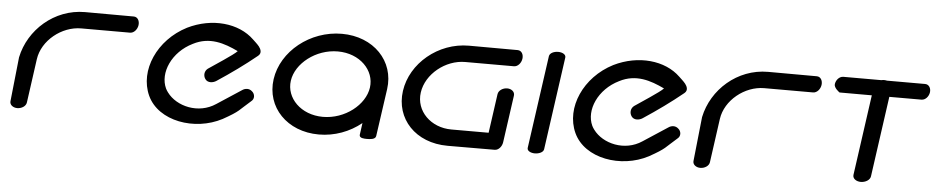

<svg xmlns="http://www.w3.org/2000/svg" viewBox="-37 -844 5384 1098"><g transform="rotate(5 2654.5 -295.0)"><path d="M164.7 -288.5C179.9 -397.2 290.5 -486 402.4 -486C520 -486 682.5 -486 682.5 -486C705.3 -486 723.8 -508.8 727.2 -533C730.5 -557.2 718.5 -580 695.8 -580C695.8 -580 586.1 -580.8 415.7 -580.8C239.4 -580.8 95.7 -449.9 62.6 -290.9L62.5 -290.5L62.4 -290C62.3 -289.2 36.4 -43.7 35.4 -35.5C33.4 -15.6 52.7 0 77.4 0C101.5 0 126.5 -14.6 129.6 -36.6C129.9 -38.2 130.1 -39.8 130.3 -41.4C133.6 -65.4 150.4 -186.7 164.7 -288.5Z M1407.9 -156.8C1426.8 -171.4 1423.6 -198.9 1406.6 -212.7C1389.1 -229.2 1365.2 -225.9 1348.8 -214L1209.3 -122.7C1112 -57.4 983.6 -89.8 928.8 -164.3C923.6 -171.1 919.1 -178.2 915.5 -185.6C875 -272.3 928.8 -396.4 1045.8 -453.6C1138.4 -501.5 1225 -472.9 1305.2 -434.4C1286.9 -413.1 1172.2 -339.6 1143.7 -319.5C1124.5 -305 1121.4 -278.8 1134.7 -259.4C1150 -237 1181.4 -242.7 1198.4 -254.1C1277.4 -306.1 1353.2 -360.6 1423.9 -418.3C1445.1 -435.6 1433.8 -458.1 1423.4 -471.7C1411.8 -486.4 1395.1 -500 1386.5 -508.8C1299 -593.7 1143.7 -610.7 1004.5 -542.4C840 -458.4 759 -276.4 823 -136.1C887.4 4.2 1099.8 40.1 1253.2 -40.6C1351.2 -95.3 1338.2 -97.2 1407.9 -156.8Z M1890.6 -585.2C1708.1 -585.2 1546.5 -454.6 1523.7 -292.6C1501 -130.6 1625.9 0 1808.4 0C1898.7 0 1984.4 -32.3 2051.7 -86.9L2042.3 -19.5C2039.3 1.5 2071 1.3 2084.6 1.3C2099.3 1.3 2133.5 1.2 2136.4 -19.8L2175.3 -292.6C2198 -454.6 2073.1 -585.2 1890.6 -585.2ZM2076.5 -292.6C2062.5 -192.7 1949.4 -102.5 1822.8 -102.5C1696.2 -102.5 1608.4 -192.7 1622.5 -292.6C1636.5 -392.5 1749.6 -482.7 1876.2 -482.7C2002.8 -482.7 2090.6 -392.5 2076.5 -292.6Z M2266.2 -290.3C2243.7 -129.9 2362.8 0.2 2548 0.2C2709.5 0.2 2818.1 -0.5 2818.1 -0.5C2840.8 -0.5 2859.3 -23.4 2862.7 -47.6L2900.8 -318.6C2904 -341.3 2883.2 -356.6 2859.1 -356.6C2834.9 -356.6 2809.9 -341.3 2806.7 -318.6L2775.2 -94.6C2720.8 -94.6 2630.8 -94.6 2561.3 -94.6C2443.3 -94.6 2353.6 -182.7 2368.7 -290.3C2383.8 -398 2494.3 -486 2606.2 -486C2723.8 -486 2886.3 -486 2886.3 -486C2909.1 -486 2927.5 -508.8 2930.9 -533C2934.3 -556.8 2923 -579.3 2900.2 -580C2898.8 -580.1 2790.2 -580.8 2619.5 -580.8C2443.6 -580.8 2288.8 -450.6 2266.2 -290.3Z M3080.5 -561.5C3080.1 -560 3005.5 -28.4 3005.5 -28C3003 -10.7 3025.1 0 3048.6 0C3072.1 0 3097.1 -10.6 3099.6 -28L3174.6 -561.8C3176.4 -579.1 3155.3 -590 3131.5 -590C3108.3 -590 3084 -580 3080.5 -561.5Z M3854.9 -156.8C3873.8 -171.4 3870.6 -198.9 3853.6 -212.7C3836.1 -229.2 3812.2 -225.9 3795.8 -214L3656.3 -122.7C3559 -57.4 3430.6 -89.8 3375.8 -164.3C3370.6 -171.1 3366.1 -178.2 3362.5 -185.6C3322 -272.3 3375.8 -396.4 3492.8 -453.6C3585.4 -501.5 3672 -472.9 3752.2 -434.4C3733.9 -413.1 3619.2 -339.6 3590.7 -319.5C3571.5 -305 3568.4 -278.8 3581.7 -259.4C3597 -237 3628.4 -242.7 3645.4 -254.1C3724.4 -306.1 3800.2 -360.6 3870.9 -418.3C3892.1 -435.6 3880.8 -458.1 3870.4 -471.7C3858.8 -486.4 3842.1 -500 3833.5 -508.8C3746 -593.7 3590.7 -610.7 3451.5 -542.4C3287 -458.4 3206 -276.4 3270 -136.1C3334.4 4.2 3546.8 40.1 3700.2 -40.6C3798.2 -95.3 3785.2 -97.2 3854.9 -156.8Z M4085.7 -288.5C4100.9 -397.2 4211.5 -486 4323.4 -486C4441 -486 4603.5 -486 4603.5 -486C4626.3 -486 4644.8 -508.8 4648.2 -533C4651.5 -557.2 4639.5 -580 4616.8 -580C4616.8 -580 4507.1 -580.8 4336.7 -580.8C4160.4 -580.8 4016.7 -449.9 3983.6 -290.9L3983.5 -290.5L3983.4 -290C3983.3 -289.2 3957.4 -43.7 3956.4 -35.5C3954.4 -15.6 3973.7 0 3998.4 0C4022.5 0 4047.5 -14.6 4050.6 -36.6C4050.9 -38.2 4051.1 -39.8 4051.3 -41.4C4054.6 -65.4 4071.4 -186.7 4085.7 -288.5Z M4754.4 -498.9C4757.5 -498.6 4832.5 -498.8 4939.6 -498.8C4920.6 -364.1 4874.8 -36.8 4874.8 -36.8C4871.7 -14.8 4894.2 0 4919.8 0C4945.4 0 4972.1 -14.6 4975.2 -36.8L5040.1 -498.8C5141.1 -498.9 5224.9 -498.9 5224.9 -498.9C5247.4 -498.9 5266 -521 5269.3 -544.5C5272.6 -567.9 5260.4 -590 5237.7 -590H5018.7C5016.4 -590.6 5008.6 -592 5003 -592C4997.3 -592 4993.5 -591.6 4986.7 -590H4767.6C4745.1 -589.4 4726.7 -568.2 4723.3 -544.5C4720.2 -522 4754.4 -498.9 4754.4 -498.9Z"/></g></svg>

Font: Hi.
Style: Black
Weight: 400
Designer: Mew Too, Robert Jablonski
Foundry: Cannot Into Space Fonts
Version: Version 1.996